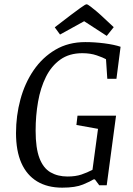

<svg xmlns="http://www.w3.org/2000/svg" viewBox="-20 -854 611 885"><path d="M266.7 11Q198.8 11 151.1 -17.8Q103.4 -46.7 78.6 -102.5Q53.8 -158.4 53.8 -240.9Q53.8 -320.6 74.1 -395.7Q94.4 -470.7 135 -530.2Q175.7 -589.6 235.4 -624.8Q295.2 -660 373.1 -660Q416.7 -660 462 -654.1Q507.3 -648.1 535.8 -638.4L516.7 -490.7H474.6L468.6 -581.1Q455.3 -588.7 426.1 -598.7Q397 -608.8 359.4 -608.8Q299.3 -608.8 258.1 -579.4Q216.8 -549.9 191.7 -499.5Q166.6 -449.1 155.4 -385Q144.2 -320.9 144.2 -251.6Q144.2 -171.2 161.9 -125Q179.6 -78.8 213 -59.6Q246.4 -40.4 291.3 -40.4Q328.4 -40.4 355.3 -49.5Q382.2 -58.6 406.3 -71.3L431.8 -260.1L332.2 -278L337.2 -320.9H514.9L471.9 0H437.5L417.4 -27.1H411.2Q397.3 -18 362.5 -3.5Q327.7 11 266.7 11ZM472 -688.6 367.9 -756.2 256.7 -694.8 232.4 -728.1 306.9 -785.2Q335.8 -806.7 349.8 -816.9Q363.8 -827 370.1 -830.6Q376.4 -834.2 378.9 -834.2Q384.1 -834.2 397.3 -823.9Q410.6 -813.7 424.7 -801.9Q438.9 -790.1 444.3 -784.7L504.2 -728.8Z"/></svg>

Font: Faustina Light
Style: Italic
Weight: 300
Italic angle: -8°
Designer: Alfonso Garcia
Foundry: http://www.omnibus-type.com
Version: Version 1.200